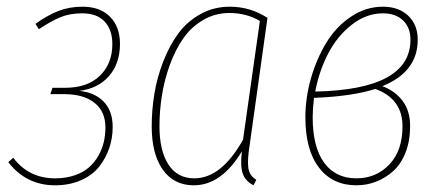

<svg xmlns="http://www.w3.org/2000/svg" viewBox="-20 -549 1306 579"><path d="M229 -528.8Q281.7 -528.8 311.8 -498.5Q341.8 -468.3 341.8 -417Q341.8 -357.9 309.1 -320.1Q276.4 -282.2 219.2 -274.9Q265.1 -270.5 292.5 -242.7Q319.8 -214.8 319.8 -166Q319.8 -133.3 309.8 -103.3Q299.8 -73.2 279.8 -47.4Q259.8 -21.5 225.1 -5.9Q190.4 9.8 146 9.8Q59.1 9.8 4.9 -60.1L20 -73.2Q66.9 -11.2 146 -11.2Q178.7 -11.2 205.1 -20.3Q231.4 -29.3 248.3 -44.2Q265.1 -59.1 276.6 -79.3Q288.1 -99.6 293 -120.8Q297.9 -142.1 297.9 -165Q297.9 -212.9 264.9 -239Q231.9 -265.1 173.8 -265.1H131.8L138.2 -284.2H175.8Q244.1 -284.2 281.5 -320.8Q318.8 -357.4 318.8 -416Q318.8 -459 295.7 -483.9Q272.5 -508.8 228 -508.8Q190.9 -508.8 162.6 -497.3Q134.3 -485.8 97.2 -460.9L86.9 -477.1Q123.5 -503.4 156.5 -516.1Q189.5 -528.8 229 -528.8Z M672.9 -528.8Q734.9 -528.8 786.6 -495.1L732.9 -111.8Q725.6 -66.4 728.8 -43Q731.9 -19.5 752.9 -6.8L744.6 9.8Q719.7 -2.9 711.9 -25.9Q704.1 -48.8 709.5 -92.8Q647.9 9.8 564.5 9.8Q503.9 9.8 470.7 -37.6Q437.5 -85 437.5 -168Q437.5 -217.3 445.6 -266.4Q453.6 -315.4 472.2 -363.3Q490.7 -411.1 517.3 -447.5Q543.9 -483.9 584.2 -506.3Q624.5 -528.8 672.9 -528.8ZM671.9 -509.8Q628.4 -509.8 592.3 -488.5Q556.2 -467.3 532.2 -432.6Q508.3 -397.9 491.9 -352.8Q475.6 -307.6 468.3 -261.2Q460.9 -214.8 460.9 -168.9Q460.9 -94.2 488 -52.7Q515.1 -11.2 565.9 -11.2Q647.9 -11.2 712.9 -127.9L763.7 -485.8Q723.1 -509.8 671.9 -509.8Z M1134.8 -528.8Q1182.1 -528.8 1210.9 -501.7Q1239.7 -474.6 1239.7 -429.2Q1239.7 -332 1132.8 -289.1Q1170.9 -275.4 1193.8 -245.1Q1216.8 -214.8 1216.8 -168.9Q1216.8 -125 1203.4 -90.1Q1189.9 -55.2 1166.7 -33.9Q1143.6 -12.7 1115 -1.5Q1086.4 9.8 1054.7 9.8Q982.9 9.8 941.9 -43.5Q900.9 -96.7 900.9 -195.8Q900.9 -253.9 917.7 -312.7Q934.6 -371.6 963.9 -419.9Q993.2 -468.3 1038.1 -498.5Q1083 -528.8 1134.8 -528.8ZM1134.8 -508.8Q1085 -508.8 1041.3 -474.9Q997.6 -440.9 970 -388.2Q942.4 -335.4 930.7 -272.9Q1217.8 -278.8 1217.8 -429.2Q1217.8 -465.8 1195.6 -487.3Q1173.3 -508.8 1134.8 -508.8ZM1111.8 -280.8Q1042 -258.3 926.8 -253.9Q922.9 -219.7 922.9 -195.8Q922.9 -106 957.3 -58.6Q991.7 -11.2 1054.7 -11.2Q1114.3 -11.2 1154.1 -53Q1193.8 -94.7 1193.8 -168Q1193.8 -251 1111.8 -280.8Z"/></svg>

Font: Fira Sans Compressed Thin
Style: Italic
Weight: 100
Width: 3
Italic angle: -8°
Designer: Carrois Corporate & Edenspiekermann AG
Foundry: Carrois Corporate GbR & Edenspiekermann AG
Version: Version 4.203;PS 004.203;hotconv 1.0.88;makeotf.lib2.5.64775